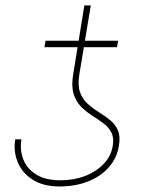

<svg xmlns="http://www.w3.org/2000/svg" viewBox="-20 -671 523 700"><path d="M391.1 -139.6Q396 -169.4 385.7 -188.7Q375.5 -208 356.4 -221.9Q337.4 -235.8 315.7 -249.8Q293.9 -263.7 275.6 -282Q257.3 -300.3 248.5 -328.1Q239.7 -356 246.6 -398.4L287.6 -651.4H311L269 -398.4Q262.7 -359.4 272 -334.2Q281.2 -309.1 300 -292.2Q318.8 -275.4 340.6 -262Q362.3 -248.5 381.1 -233.4Q399.9 -218.3 409.7 -196.3Q419.4 -174.3 413.6 -139.6Q406.2 -94.2 376.5 -60.8Q346.7 -27.3 300.5 -9.3Q254.4 8.8 196.8 8.8Q138.2 8.8 99.6 -15.6Q61 -40 44.7 -79.6Q28.3 -119.1 35.6 -163.1H58.1Q51.8 -123.5 65.2 -89.4Q78.6 -55.2 112.5 -34.4Q146.5 -13.7 200.7 -13.7Q249.5 -13.7 290.5 -29.5Q331.5 -45.4 358.4 -74Q385.3 -102.5 391.1 -139.6ZM410.6 -522.5 406.7 -499H142.1L146 -522.5Z"/></svg>

Font: Inter 20pt Thin
Style: Italic
Weight: 250
Italic angle: -9.3988°
Version: Version 4.001;git-66647c0bb